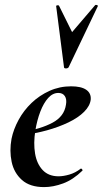

<svg xmlns="http://www.w3.org/2000/svg" viewBox="-20 -751 419 783"><path d="M160 12Q102 12 69.5 -17Q37 -46 27.5 -91Q18 -136 27 -185Q35 -224 56 -262.5Q77 -301 109 -331.5Q141 -362 182 -380.5Q223 -399 270 -399Q311 -399 331.5 -385Q352 -371 350 -345Q347 -319 323 -295Q299 -271 259.5 -252Q220 -233 171.5 -219.5Q123 -206 73 -201L75 -214Q146 -225 194 -250.5Q242 -276 249 -324Q253 -346 244.5 -359Q236 -372 218 -372Q195 -372 176.5 -351.5Q158 -331 144.5 -296Q131 -261 124 -218Q116 -167 123 -125Q130 -83 154 -57.5Q178 -32 219 -32Q238 -32 262.5 -39Q287 -46 309 -63Q311 -65 314.5 -61Q318 -57 316 -55Q278 -18 237.5 -3Q197 12 160 12ZM241 -477 209 -726Q209 -729 214.5 -729.5Q220 -730 221 -727L274 -620L368 -730Q370 -732 375 -730.5Q380 -729 379 -726L260 -477Q257 -472 249 -472Q241 -472 241 -477Z"/></svg>

Font: Cormorant
Style: Bold Italic
Weight: 700
Italic angle: -10°
Designer: Christian Thalmann (Catharsis Fonts)
Foundry: Catharsis Fonts
Version: Version 4.000